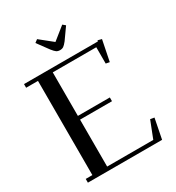

<svg xmlns="http://www.w3.org/2000/svg" viewBox="-209 -1023 1054 1149"><g transform="rotate(-30 318.5 -448.0)"><path d="M22 -676.8V-702.1H532.2L534.2 -709L561 -702.1L532.2 -559.1L506.8 -564V-676.8H206.1V-376H426.8V-350.1H206.1V-25.9H524.9L570.8 -143.1L598.1 -138.2L570.8 0H58.1V-25.9H104V-676.8ZM204.1 -880.9 224.1 -896 311 -826.2 397.9 -896 416 -880.9 359.9 -801.8Q345.2 -783.2 335.4 -776.6Q325.7 -770 311 -770Q296.4 -770 286.6 -776.6Q276.9 -783.2 262.2 -801.8Z"/></g></svg>

Font: Dehuti
Style: Bold
Weight: 700
Version: Version 1.2